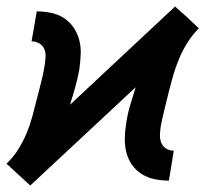

<svg xmlns="http://www.w3.org/2000/svg" viewBox="-29 -555 649 590"><path d="M64 15 28 -18 -9 -52Q12 -72 27 -96Q42 -120 52.5 -145Q63 -170 70 -196Q77 -222 83.5 -248Q90 -274 97 -300.5Q104 -327 108 -353Q110 -366 111 -379Q112 -392 107.5 -403.5Q103 -415 92 -421.5Q81 -428 68 -428L84 -520Q106 -520 128 -515.5Q150 -511 167.5 -499.5Q185 -488 197 -470.5Q209 -453 214.5 -432Q220 -411 219 -388.5Q218 -366 215 -343Q210 -315 202.5 -288Q195 -261 186 -233L509 -535L546 -502L582 -468Q562 -448 547 -424Q532 -400 521.5 -375Q511 -350 503.5 -324Q496 -298 489.5 -272Q483 -246 476.5 -219.5Q470 -193 465 -167Q463 -154 462.5 -141Q462 -128 466.5 -116.5Q471 -105 481.5 -98.5Q492 -92 505 -92L490 0Q467 0 445.5 -4.5Q424 -9 406 -20.5Q388 -32 376 -49.5Q364 -67 359 -88Q354 -109 354.5 -131.5Q355 -154 359 -177Q363 -205 371 -232Q379 -259 388 -287Z"/></svg>

Font: Iosevka SS04 Semibold Extended
Style: Italic
Weight: 600
Width: 7
Italic angle: -9°
Monospace: yes
Designer: Belleve Invis
Foundry: Belleve Invis
Version: Version 19.0.0; ttfautohint (v1.8.4)